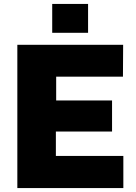

<svg xmlns="http://www.w3.org/2000/svg" viewBox="-20 -949 688 969"><path d="M67.5 0V-723H601.5L600.5 -562H263.5V-442H545.5V-285H262V-162H602.5V0ZM243.5 -783.5V-929H424.5V-783.5Z"/></svg>

Font: Public Sans Black
Style: Regular
Weight: 900
Designer: The Public Sans Project Authors: Dan O. Williams and USWDS (Libre Franklin designed by Pablo Impallari and Rodrigo Fuenz
Version: Version 1.007